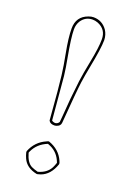

<svg xmlns="http://www.w3.org/2000/svg" viewBox="-133 -709 537 781"><g transform="rotate(20 135.0 -319.0)"><path d="M62 -47.9V-53.2Q80.1 -99.1 124.5 -118.2Q127.9 -119.6 130.9 -121.1H134.8Q182.1 -104.5 200.7 -62Q202.6 -57.1 204.1 -53.2V-47.9Q187 2 148.4 16.1Q141.6 18.6 134.8 20H130.9Q85.4 10.3 70.3 -23.9Q65.4 -34.7 62 -47.9ZM131.8 -658.2Q169.4 -658.2 191.4 -627Q203.6 -608.4 204.1 -585Q204.1 -549.8 186.5 -460.4Q179.2 -422.9 174.8 -392.1Q169.4 -352.1 158.7 -215.8Q158.2 -211.9 158.2 -210Q156.7 -195.8 138.7 -190.9Q134.8 -189.9 131.8 -189.9Q113.8 -189.9 107.9 -200.7Q107.4 -202.1 106.9 -203.1Q106.4 -208.5 104.5 -231.9Q96.7 -334.5 89.8 -392.1Q85.4 -429.2 75.2 -481.9Q63 -545.4 63 -585Q63 -636.7 110.4 -653.8Q121.6 -658.2 131.8 -658.2ZM71.8 -49.3Q82.5 -10.7 104.5 0.5Q115.7 5.9 132.8 10.3Q169.9 0.5 185.1 -28.3Q189.9 -38.1 193.8 -49.8V-51.3Q179.2 -90.8 144 -106.4Q138.2 -108.9 133.3 -110.8Q91.3 -93.8 74.2 -56.6Q72.8 -53.2 71.8 -51.3ZM131.8 -647.9Q100.6 -647.9 83 -621.1Q73.2 -605 73.2 -585Q73.2 -548.8 88.9 -464.4Q96.2 -426.3 100.1 -393.1Q101.1 -386.7 116.7 -205.6Q122.6 -200.7 131.8 -200.2Q143.1 -201.7 147.9 -210.9V-211.4Q148.4 -214.8 149.9 -231.9Q155.3 -314.9 165 -393.1Q169.9 -429.7 180.7 -483.9Q193.8 -548.8 193.8 -585Q193.8 -627.9 154.3 -643.6Q142.6 -647.9 131.8 -647.9Z"/></g></svg>

Font: Linux Biolinum Outline O
Style: Bold
Weight: 700
Designer: Philipp H. Poll
Foundry: Philipp H. Poll
Version: Version 0.9.2